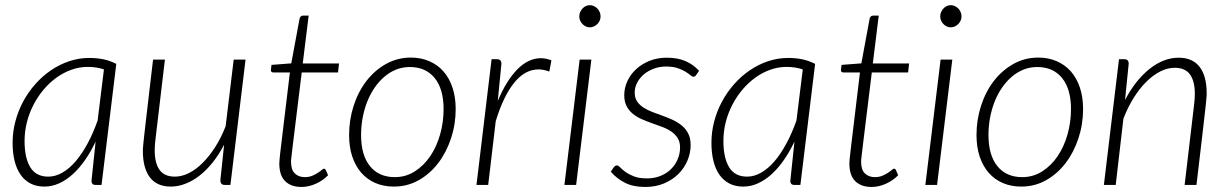

<svg xmlns="http://www.w3.org/2000/svg" viewBox="-20 -734 4866 762"><path d="M383 0H360Q350.5 0 346.8 -4.5Q343 -9 343 -15.5L359.5 -172Q340.5 -132 317.8 -99.2Q295 -66.5 269.2 -43Q243.5 -19.5 215 -6.5Q186.5 6.5 156 6.5Q124.5 6.5 101 -5.8Q77.5 -18 61.8 -40.5Q46 -63 38 -95Q30 -127 30 -167Q30 -210.5 41 -252.2Q52 -294 72.2 -331.5Q92.5 -369 120.5 -400.5Q148.5 -432 182.2 -455Q216 -478 254.5 -491Q293 -504 334 -504Q364 -504 390 -498.8Q416 -493.5 441.5 -480.5ZM171.5 -33Q200 -33 227.8 -49Q255.5 -65 280.5 -94.2Q305.5 -123.5 327.8 -164.8Q350 -206 367.5 -256L392.5 -458.5Q363 -468.5 328.5 -468.5Q295 -468.5 263.5 -457.2Q232 -446 204.2 -426Q176.5 -406 153.2 -378.5Q130 -351 113 -318.2Q96 -285.5 86.8 -249Q77.5 -212.5 77.5 -174.5Q77.5 -107.5 100.2 -70.2Q123 -33 171.5 -33Z M634.5 -497.5 597 -181Q594 -157.5 594 -137.5Q594 -86.5 613.2 -59.8Q632.5 -33 674 -33Q701.5 -33 729.5 -47Q757.5 -61 784 -87.2Q810.5 -113.5 834 -150.2Q857.5 -187 875.5 -233L907.5 -497.5H954.5L894.5 0H872.5Q863 0 858.8 -5Q854.5 -10 854.5 -18.5L869.5 -160Q849 -120.5 824.2 -89.5Q799.5 -58.5 772.2 -37.2Q745 -16 716 -4.8Q687 6.5 658 6.5Q602.5 6.5 574.8 -30.2Q547 -67 547 -135Q547 -139.5 547.2 -144.8Q547.5 -150 548.8 -162.8Q550 -175.5 552.5 -198Q555 -220.5 559.5 -259.2Q564 -298 570.8 -356Q577.5 -414 587.5 -497.5Z M1088.5 -83.5Q1088.5 -86.5 1088.8 -91Q1089 -95.5 1089.8 -104.5Q1090.5 -113.5 1092.2 -127.8Q1094 -142 1096.5 -164L1130.5 -446.5H1065Q1055 -446.5 1055 -456L1057.5 -476.5L1136 -482.5L1169 -660.5Q1170 -665 1173.5 -668.5Q1177 -672 1182 -672H1205L1181.5 -482H1325.5L1321.5 -446.5H1177.5L1143 -165.5Q1140.5 -145 1139 -132Q1137.5 -119 1136.5 -110.8Q1135.5 -102.5 1135.2 -98.5Q1135 -94.5 1135 -92.5Q1135 -60 1150.2 -45.5Q1165.5 -31 1189.5 -31Q1206 -31 1218.8 -36.2Q1231.5 -41.5 1241 -47.8Q1250.5 -54 1256.5 -59.2Q1262.5 -64.5 1265.5 -64.5Q1268.5 -64.5 1270 -63.2Q1271.5 -62 1273 -59.5L1282 -38.5Q1262 -17.5 1233.5 -4.8Q1205 8 1176.5 8Q1135.5 8 1112.2 -14.5Q1089 -37 1088.5 -83.5Z M1547 -31Q1590.5 -31 1626.2 -53.8Q1662 -76.5 1687.5 -114.2Q1713 -152 1726.8 -200.8Q1740.5 -249.5 1740.5 -301Q1740.5 -381 1705 -424.5Q1669.5 -468 1606.5 -468Q1577.5 -468 1552 -457.8Q1526.5 -447.5 1505 -429Q1483.5 -410.5 1466.2 -385.2Q1449 -360 1437.2 -330Q1425.5 -300 1419.2 -266.5Q1413 -233 1413 -198Q1413 -118.5 1448.2 -74.8Q1483.5 -31 1547 -31ZM1543 6.5Q1503 6.5 1470.2 -7.5Q1437.5 -21.5 1414.2 -48Q1391 -74.5 1378.2 -112.2Q1365.5 -150 1365.5 -198Q1365.5 -258.5 1383.5 -314.2Q1401.5 -370 1434.2 -412.5Q1467 -455 1512 -480.2Q1557 -505.5 1611 -505.5Q1651 -505.5 1683.8 -491.2Q1716.5 -477 1739.8 -450.8Q1763 -424.5 1775.8 -386.5Q1788.5 -348.5 1788.5 -301.5Q1788.5 -241 1770.2 -185.5Q1752 -130 1719.5 -87.2Q1687 -44.5 1642 -19Q1597 6.5 1543 6.5Z M1871 0 1931 -499H1952.5Q1970 -499 1970 -481L1955.5 -333Q1989.5 -414.5 2033.2 -458.8Q2077 -503 2126.5 -503Q2147 -503 2168.5 -494.5L2160 -450Q2137 -458.5 2117 -458.5Q2063.5 -458.5 2020.8 -405.8Q1978 -353 1947.5 -253.5L1917.5 0Z M2327 -497.5 2266.5 0H2220L2280.5 -497.5ZM2363.5 -669Q2363.5 -660 2360 -652.2Q2356.5 -644.5 2350.5 -638.5Q2344.5 -632.5 2336.8 -629Q2329 -625.5 2321 -625.5Q2312.5 -625.5 2305 -629Q2297.5 -632.5 2291.8 -638.5Q2286 -644.5 2282.5 -652.2Q2279 -660 2279 -669Q2279 -678 2282.5 -686Q2286 -694 2291.8 -700.2Q2297.5 -706.5 2305 -710Q2312.5 -713.5 2321 -713.5Q2329 -713.5 2336.8 -710Q2344.5 -706.5 2350.5 -700.5Q2356.5 -694.5 2360 -686.2Q2363.5 -678 2363.5 -669Z M2743 -436.5Q2739 -429.5 2732 -429.5Q2727 -429.5 2719.8 -435.8Q2712.5 -442 2700 -449.8Q2687.5 -457.5 2669 -463.8Q2650.5 -470 2623 -470Q2597.5 -470 2574.8 -461.5Q2552 -453 2535.2 -438.8Q2518.5 -424.5 2508.8 -405.8Q2499 -387 2499 -366Q2499 -345.5 2508.5 -331.5Q2518 -317.5 2533.8 -307.2Q2549.5 -297 2569.2 -289.5Q2589 -282 2610 -274.5Q2631 -267 2650.8 -257.8Q2670.5 -248.5 2686.2 -235.5Q2702 -222.5 2711.5 -203.8Q2721 -185 2721 -158.5Q2721 -126.5 2708.2 -96.5Q2695.5 -66.5 2672 -43.2Q2648.5 -20 2615.2 -6Q2582 8 2541 8Q2492.5 8 2460 -8.8Q2427.5 -25.5 2404 -52.5L2415.5 -69.5Q2418.5 -73.5 2421.5 -75.5Q2424.5 -77.5 2429 -77.5Q2434 -77.5 2441.5 -69.5Q2449 -61.5 2462.2 -51.8Q2475.5 -42 2496 -34Q2516.5 -26 2547.5 -26Q2577 -26 2601.2 -35.8Q2625.5 -45.5 2642.8 -62.5Q2660 -79.5 2669.5 -101.8Q2679 -124 2679 -149Q2679 -171 2669.5 -186Q2660 -201 2644.5 -211.8Q2629 -222.5 2609 -230Q2589 -237.5 2568.2 -244.8Q2547.5 -252 2527.5 -260.8Q2507.5 -269.5 2492 -282Q2476.5 -294.5 2467 -312.5Q2457.5 -330.5 2457.5 -356.5Q2457.5 -385.5 2470 -412.2Q2482.5 -439 2505 -459.8Q2527.5 -480.5 2558.5 -492.8Q2589.5 -505 2626.5 -505Q2668.5 -505 2699.5 -492Q2730.5 -479 2754.5 -453Z M3156.5 0H3133.5Q3124 0 3120.2 -4.5Q3116.5 -9 3116.5 -15.5L3133 -172Q3114 -132 3091.2 -99.2Q3068.5 -66.5 3042.8 -43Q3017 -19.5 2988.5 -6.5Q2960 6.5 2929.5 6.5Q2898 6.5 2874.5 -5.8Q2851 -18 2835.2 -40.5Q2819.5 -63 2811.5 -95Q2803.5 -127 2803.5 -167Q2803.5 -210.5 2814.5 -252.2Q2825.5 -294 2845.8 -331.5Q2866 -369 2894 -400.5Q2922 -432 2955.8 -455Q2989.5 -478 3028 -491Q3066.5 -504 3107.5 -504Q3137.5 -504 3163.5 -498.8Q3189.5 -493.5 3215 -480.5ZM2945 -33Q2973.5 -33 3001.2 -49Q3029 -65 3054 -94.2Q3079 -123.5 3101.2 -164.8Q3123.5 -206 3141 -256L3166 -458.5Q3136.5 -468.5 3102 -468.5Q3068.5 -468.5 3037 -457.2Q3005.5 -446 2977.8 -426Q2950 -406 2926.8 -378.5Q2903.5 -351 2886.5 -318.2Q2869.5 -285.5 2860.2 -249Q2851 -212.5 2851 -174.5Q2851 -107.5 2873.8 -70.2Q2896.5 -33 2945 -33Z M3351 -83.5Q3351 -86.5 3351.2 -91Q3351.5 -95.5 3352.2 -104.5Q3353 -113.5 3354.8 -127.8Q3356.5 -142 3359 -164L3393 -446.5H3327.5Q3317.5 -446.5 3317.5 -456L3320 -476.5L3398.5 -482.5L3431.5 -660.5Q3432.5 -665 3436 -668.5Q3439.5 -672 3444.5 -672H3467.5L3444 -482H3588L3584 -446.5H3440L3405.5 -165.5Q3403 -145 3401.5 -132Q3400 -119 3399 -110.8Q3398 -102.5 3397.8 -98.5Q3397.5 -94.5 3397.5 -92.5Q3397.5 -60 3412.8 -45.5Q3428 -31 3452 -31Q3468.5 -31 3481.2 -36.2Q3494 -41.5 3503.5 -47.8Q3513 -54 3519 -59.2Q3525 -64.5 3528 -64.5Q3531 -64.5 3532.5 -63.2Q3534 -62 3535.5 -59.5L3544.5 -38.5Q3524.5 -17.5 3496 -4.8Q3467.5 8 3439 8Q3398 8 3374.8 -14.5Q3351.5 -37 3351 -83.5Z M3759.5 -497.5 3699 0H3652.5L3713 -497.5ZM3796 -669Q3796 -660 3792.5 -652.2Q3789 -644.5 3783 -638.5Q3777 -632.5 3769.2 -629Q3761.5 -625.5 3753.5 -625.5Q3745 -625.5 3737.5 -629Q3730 -632.5 3724.2 -638.5Q3718.5 -644.5 3715 -652.2Q3711.5 -660 3711.5 -669Q3711.5 -678 3715 -686Q3718.5 -694 3724.2 -700.2Q3730 -706.5 3737.5 -710Q3745 -713.5 3753.5 -713.5Q3761.5 -713.5 3769.2 -710Q3777 -706.5 3783 -700.5Q3789 -694.5 3792.5 -686.2Q3796 -678 3796 -669Z M4037 -31Q4080.5 -31 4116.2 -53.8Q4152 -76.5 4177.5 -114.2Q4203 -152 4216.8 -200.8Q4230.5 -249.5 4230.5 -301Q4230.5 -381 4195 -424.5Q4159.5 -468 4096.5 -468Q4067.5 -468 4042 -457.8Q4016.5 -447.5 3995 -429Q3973.5 -410.5 3956.2 -385.2Q3939 -360 3927.2 -330Q3915.5 -300 3909.2 -266.5Q3903 -233 3903 -198Q3903 -118.5 3938.2 -74.8Q3973.5 -31 4037 -31ZM4033 6.5Q3993 6.5 3960.2 -7.5Q3927.5 -21.5 3904.2 -48Q3881 -74.5 3868.2 -112.2Q3855.5 -150 3855.5 -198Q3855.5 -258.5 3873.5 -314.2Q3891.5 -370 3924.2 -412.5Q3957 -455 4002 -480.2Q4047 -505.5 4101 -505.5Q4141 -505.5 4173.8 -491.2Q4206.5 -477 4229.8 -450.8Q4253 -424.5 4265.8 -386.5Q4278.5 -348.5 4278.5 -301.5Q4278.5 -241 4260.2 -185.5Q4242 -130 4209.5 -87.2Q4177 -44.5 4132 -19Q4087 6.5 4033 6.5Z M4361 0 4421 -499H4442.5Q4459.5 -499 4459.5 -481L4445 -337Q4465.5 -376.5 4490.2 -407.8Q4515 -439 4542.5 -460.8Q4570 -482.5 4599 -493.8Q4628 -505 4657.5 -505Q4713 -505 4741 -468.5Q4769 -432 4769 -364Q4769 -359.5 4768.8 -353.8Q4768.5 -348 4767.2 -335.5Q4766 -323 4763.5 -300.2Q4761 -277.5 4756.5 -238.8Q4752 -200 4745.2 -141.8Q4738.5 -83.5 4728.5 0H4681.5L4719 -318Q4722 -341 4722 -361.5Q4722 -412 4702.8 -438.5Q4683.5 -465 4642 -465Q4614 -465 4585.5 -450.8Q4557 -436.5 4530.2 -410.2Q4503.5 -384 4480 -346.8Q4456.5 -309.5 4438.5 -263L4408 0Z"/></svg>

Font: Lato Light
Style: Italic
Weight: 300
Italic angle: -7°
Designer: Lukasz Dziedzic
Foundry: Lukasz Dziedzic
Version: Version 1.104; Western+Polish opensource